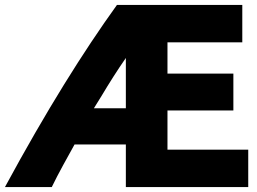

<svg xmlns="http://www.w3.org/2000/svg" viewBox="-47 -734 1036 775"><path d="M955 21H461V-151H254C228 -104 188 -33 162 21H-27C141 -289 289 -525 425 -714H931V-563H629V-437H895V-288H629V-130H955ZM461 -297V-500C427 -451 394 -399 363 -347L332 -297Z"/></svg>

Font: Repo ExtraBold
Style: Bold
Weight: 700
Designer: Stefan Peev
Foundry: Context Ltd
Version: Version 1.502